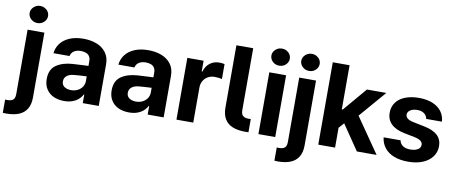

<svg xmlns="http://www.w3.org/2000/svg" viewBox="-105 -1085 3867 1623"><g transform="rotate(10 1828.5 -274.0)"><path d="M201.1 -530.3V26.5Q201.1 86.2 177.7 124.6Q154.2 162.9 110.2 181.1Q66.1 199.2 2 199.2Q-7.3 199.2 -27.7 198.1V84.6Q-18.9 85.2 -7.8 85.2Q15.5 85.2 29.8 78.4Q44 71.7 50.4 58.1Q56.9 44.6 56.9 24.3V-530.3ZM49.3 -673.3Q49.3 -693.3 60.1 -710.2Q71 -727 89.1 -736.8Q107.1 -746.6 128.3 -746.6Q149.9 -746.6 168 -736.8Q186.1 -727 196.6 -710.2Q207.2 -693.3 207.2 -673.3Q207.2 -653.7 196.6 -636.6Q186.1 -619.5 168 -609.7Q149.9 -599.9 128.3 -599.9Q107.1 -599.9 89.1 -609.7Q71 -619.5 60.1 -636.6Q49.3 -653.7 49.3 -673.3Z M555.7 -225.3 508.9 -221.4Q470.4 -218 448.4 -200.2Q426.5 -182.4 426.5 -152.6Q426.5 -133 436.5 -119.1Q446.5 -105.2 464.7 -98Q482.9 -90.7 505.7 -90.7Q538.4 -90.7 563.8 -103.8Q589.3 -116.9 603.6 -139.5Q617.8 -162.1 617.8 -189.6L616.7 -360.7Q616.7 -383.3 607.1 -399.2Q597.5 -415.1 578.4 -423.2Q559.3 -431.3 532.5 -431.3Q496.3 -431.3 473.3 -415.9Q450.3 -400.5 444.4 -372.7H306.7Q311.5 -419.5 339.6 -456.9Q367.7 -494.3 417.7 -515.7Q467.8 -537.1 535.9 -537.1Q597.8 -537.1 648.4 -518.2Q699 -499.3 730 -458.9Q761.1 -418.5 761.1 -357.3V0H623.9V-73.4H620Q606.9 -48.4 585.5 -30Q564.1 -11.5 533.9 -0.8Q503.7 9.9 464.6 9.9Q413.2 9.9 373.6 -8.2Q334 -26.4 311.1 -62.1Q288.3 -97.8 288.3 -148.2Q288.3 -231.2 343 -268.7Q397.7 -306.3 485.3 -311.6Q500.1 -313.1 575.8 -316.4L623.7 -318.3L624.7 -229Q604.8 -228.4 555.7 -225.3Z M1112.9 -225.3 1066 -221.4Q1027.5 -218 1005.5 -200.2Q983.6 -182.4 983.6 -152.6Q983.6 -133 993.6 -119.1Q1003.6 -105.2 1021.8 -98Q1040 -90.7 1062.9 -90.7Q1095.5 -90.7 1121 -103.8Q1146.4 -116.9 1160.7 -139.5Q1175 -162.1 1175 -189.6L1173.9 -360.7Q1173.9 -383.3 1164.3 -399.2Q1154.7 -415.1 1135.6 -423.2Q1116.4 -431.3 1089.7 -431.3Q1053.4 -431.3 1030.4 -415.9Q1007.4 -400.5 1001.5 -372.7H863.8Q868.6 -419.5 896.7 -456.9Q924.8 -494.3 974.9 -515.7Q1024.9 -537.1 1093 -537.1Q1155 -537.1 1205.5 -518.2Q1256.1 -499.3 1287.2 -458.9Q1318.2 -418.5 1318.2 -357.3V0H1181V-73.4H1177.1Q1164.1 -48.4 1142.7 -30Q1121.3 -11.5 1091 -0.8Q1060.8 9.9 1021.7 9.9Q970.4 9.9 930.7 -8.2Q891.1 -26.4 868.3 -62.1Q845.5 -97.8 845.5 -148.2Q845.5 -231.2 900.2 -268.7Q954.9 -306.3 1042.5 -311.6Q1057.2 -313.1 1132.9 -316.4L1180.8 -318.3L1181.8 -229Q1162 -228.4 1112.9 -225.3Z M1428 -530.3H1567.6V-438.2H1573.5Q1587.6 -486.9 1621.6 -512.4Q1655.6 -538 1700.8 -538Q1724.1 -538 1747 -533.2V-404.1Q1737.7 -407.7 1719.3 -409.9Q1700.9 -412.1 1685.1 -412.1Q1653 -412.1 1627.4 -398.2Q1601.8 -384.3 1587 -359Q1572.2 -333.8 1572.2 -301.4V0H1428Z M2027 -113.1Q2032.6 -113.1 2045.9 -114.2V-0.6Q2034.4 0 2016.8 0Q1953.1 0 1909.1 -17.9Q1865 -35.7 1841.6 -74.1Q1818.1 -112.4 1818.1 -172.2V-707H1962.3V-175Q1962.3 -154.2 1968.8 -140.7Q1975.2 -127.1 1989.7 -120.1Q2004.1 -113.1 2027 -113.1Z M2131.6 -530.3H2275.8V0H2131.6ZM2124.4 -673.3Q2124.4 -693.3 2135.2 -710.2Q2146.1 -727 2164.2 -736.8Q2182.3 -746.6 2203.4 -746.6Q2225 -746.6 2243.1 -736.8Q2261.2 -727 2271.8 -710.2Q2282.3 -693.3 2282.3 -673.3Q2282.3 -653.7 2271.8 -636.6Q2261.2 -619.5 2243.1 -609.7Q2225 -599.9 2203.4 -599.9Q2182.3 -599.9 2164.2 -609.7Q2146.1 -619.5 2135.2 -636.6Q2124.4 -653.7 2124.4 -673.3Z M2532.7 -530.3V26.5Q2532.7 86.2 2509.2 124.6Q2485.8 162.9 2441.7 181.1Q2397.6 199.2 2333.6 199.2Q2324.2 199.2 2303.8 198.1V84.6Q2312.6 85.2 2323.8 85.2Q2347.1 85.2 2361.3 78.4Q2375.6 71.7 2382 58.1Q2388.4 44.6 2388.4 24.3V-530.3ZM2380.8 -673.3Q2380.8 -693.3 2391.6 -710.2Q2402.5 -727 2420.6 -736.8Q2438.7 -746.6 2459.8 -746.6Q2481.4 -746.6 2499.5 -736.8Q2517.6 -727 2528.2 -710.2Q2538.8 -693.3 2538.8 -673.3Q2538.8 -653.7 2528.2 -636.6Q2517.6 -619.5 2499.5 -609.7Q2481.4 -599.9 2459.8 -599.9Q2438.7 -599.9 2420.6 -609.7Q2402.5 -619.5 2391.6 -636.6Q2380.8 -653.7 2380.8 -673.3Z M2776 -328H2797.6L2969.6 -530.3H3136.1L2906.8 -264.4H2873L2775.9 -154.8ZM2645.3 -707H2789.5V0H2645.3ZM2818.6 -232 2914.7 -334.3 3146.1 0H2976.6Z M3419.1 -434.3Q3395.7 -434.3 3376.9 -427.7Q3358.2 -421 3347.4 -408.5Q3336.6 -396 3336.6 -380.2Q3336 -361.6 3352.4 -348Q3368.8 -334.4 3404.8 -327L3500.4 -307.5Q3577.8 -292 3615.5 -256.6Q3653.1 -221.2 3653.1 -163.9Q3653.1 -112.5 3623.7 -73Q3594.3 -33.6 3541.4 -11.7Q3488.4 10.2 3418 10.2Q3347.4 10.2 3295.8 -9.9Q3244.3 -30.1 3214.6 -67.6Q3184.8 -105.2 3178.5 -156.9H3323.9Q3330.1 -126.6 3354.2 -110.6Q3378.4 -94.6 3418.3 -94.6Q3444.3 -94.6 3464.1 -101Q3484 -107.5 3494.9 -119.9Q3505.9 -132.4 3505.9 -149.1Q3505.9 -170.2 3488.5 -183.5Q3471.1 -196.7 3433.9 -204.2L3346.1 -221.7Q3270.2 -236.6 3231.3 -274.9Q3192.4 -313.2 3192.9 -371.5Q3192.9 -422.5 3220.3 -459.8Q3247.7 -497.1 3298.2 -517.1Q3348.7 -537.1 3416.8 -537.1Q3483.3 -537.1 3532.6 -517.1Q3581.9 -497.1 3609.9 -460Q3637.9 -422.8 3641.1 -372.7H3506Q3501.1 -401.8 3478.1 -418Q3455.1 -434.3 3419.1 -434.3Z"/></g></svg>

Font: Pretendard GOV Variable
Style: Regular
Weight: 400
Designer: Base glyphs from Inter by Rasmus Andersson; Hangul glyphs from Noto Sans CJK(Source Han Sans) by Jang Soo-young and Kang
Foundry: Kil Hyung-jin
Version: Version 1.307;Glyphs 3.2 (3192)